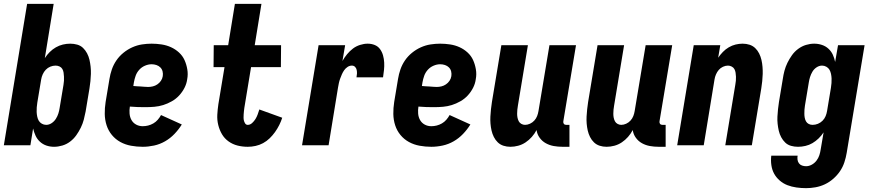

<svg xmlns="http://www.w3.org/2000/svg" viewBox="-20 -755 4540 998"><path d="M261 8Q240 8 221 1.5Q202 -5 187.5 -18.5Q173 -32 165 -49.5Q157 -67 152 -87L138 0H0L121 -735H259L213 -453Q224 -470 238.5 -484.5Q253 -499 270.5 -509Q288 -519 307 -523.5Q326 -528 345 -528Q364 -528 381.5 -523Q399 -518 411.5 -506Q424 -494 432.5 -478Q441 -462 445 -444.5Q449 -427 451 -408.5Q453 -390 452.5 -371Q452 -352 450 -333Q448 -314 445 -295L425 -175Q421 -154 415.5 -133Q410 -112 400 -91.5Q390 -71 376.5 -52Q363 -33 344.5 -19Q326 -5 304 1.5Q282 8 261 8ZM220 -106Q235 -106 248.5 -115Q262 -124 270.5 -137.5Q279 -151 283.5 -165.5Q288 -180 290 -194L310 -314Q312 -325 312.5 -335.5Q313 -346 312.5 -356.5Q312 -367 310.5 -377.5Q309 -388 304 -396.5Q299 -405 289.5 -409.5Q280 -414 269 -414Q255 -414 241.5 -408.5Q228 -403 218 -392.5Q208 -382 202 -368.5Q196 -355 194 -342L174 -222Q172 -209 171 -197Q170 -185 170.5 -173Q171 -161 173.5 -149Q176 -137 181.5 -127.5Q187 -118 197.5 -112Q208 -106 220 -106Z M722 8Q691 8 661 2.5Q631 -3 605.5 -17Q580 -31 561.5 -53.5Q543 -76 534 -104Q525 -132 524.5 -162.5Q524 -193 529 -225L549 -345Q553 -370 561.5 -394.5Q570 -419 585 -441Q600 -463 621.5 -480.5Q643 -498 667.5 -509Q692 -520 717.5 -524Q743 -528 768 -528Q794 -528 820 -524Q846 -520 869 -509.5Q892 -499 910.5 -482Q929 -465 939 -443Q949 -421 953.5 -395Q958 -369 953 -343Q950 -320 939 -298.5Q928 -277 911.5 -259Q895 -241 873 -228.5Q851 -216 828.5 -209Q806 -202 783 -200Q760 -198 738 -198Q717 -198 696.5 -198.5Q676 -199 655 -201Q652 -183 653.5 -164.5Q655 -146 663.5 -131Q672 -116 687.5 -107.5Q703 -99 722 -99Q736 -99 750 -102.5Q764 -106 777 -113.5Q790 -121 800 -132.5Q810 -144 817 -157L925 -108Q909 -82 887 -59Q865 -36 838 -20.5Q811 -5 781 1.5Q751 8 722 8ZM750 -303Q762 -303 774.5 -306Q787 -309 798 -316.5Q809 -324 816.5 -335Q824 -346 826 -359Q828 -372 825 -384Q822 -396 813.5 -404.5Q805 -413 793 -417Q781 -421 768 -421Q751 -421 733.5 -413.5Q716 -406 703.5 -392Q691 -378 685 -361Q679 -344 676 -327L673 -308Q683 -307 692 -306.5Q701 -306 711 -305.5Q721 -305 730.5 -304Q740 -303 750 -303Z M1268 8Q1240 8 1214.5 1.5Q1189 -5 1168 -20Q1147 -35 1134 -57Q1121 -79 1114.5 -105Q1108 -131 1109.5 -158.5Q1111 -186 1115 -213L1147 -406H1090L1091 -520H1166L1201 -735H1339L1304 -520H1441L1440 -406H1285L1250 -194Q1249 -186 1248 -177.5Q1247 -169 1246.5 -160.5Q1246 -152 1246 -143.5Q1246 -135 1248 -127.5Q1250 -120 1254.5 -113Q1259 -106 1268 -106Q1280 -106 1290.5 -115.5Q1301 -125 1308 -136.5Q1315 -148 1319.5 -160.5Q1324 -173 1328 -186L1447 -143Q1441 -124 1431.5 -105Q1422 -86 1409.5 -68.5Q1397 -51 1381.5 -36Q1366 -21 1347.5 -11Q1329 -1 1308.5 3.5Q1288 8 1268 8Z M1550 0 1636 -520H1774L1760 -438Q1770 -456 1784 -473Q1798 -490 1814.5 -502.5Q1831 -515 1851.5 -521.5Q1872 -528 1891 -528Q1911 -528 1928 -521Q1945 -514 1955.5 -499.5Q1966 -485 1971 -467Q1976 -449 1977 -430Q1978 -411 1976 -391.5Q1974 -372 1971 -353H1833Q1835 -363 1835.5 -372.5Q1836 -382 1834 -391.5Q1832 -401 1825.5 -407.5Q1819 -414 1809 -414Q1797 -414 1786.5 -407Q1776 -400 1769 -390Q1762 -380 1757 -368.5Q1752 -357 1748 -346Q1744 -335 1741.5 -323.5Q1739 -312 1737 -300L1688 0Z M2222 8Q2191 8 2161 2.5Q2131 -3 2105.5 -17Q2080 -31 2061.5 -53.5Q2043 -76 2034 -104Q2025 -132 2024.5 -162.5Q2024 -193 2029 -225L2049 -345Q2053 -370 2061.5 -394.5Q2070 -419 2085 -441Q2100 -463 2121.5 -480.5Q2143 -498 2167.5 -509Q2192 -520 2217.5 -524Q2243 -528 2268 -528Q2294 -528 2320 -524Q2346 -520 2369 -509.5Q2392 -499 2410.5 -482Q2429 -465 2439 -443Q2449 -421 2453.5 -395Q2458 -369 2453 -343Q2450 -320 2439 -298.5Q2428 -277 2411.5 -259Q2395 -241 2373 -228.5Q2351 -216 2328.5 -209Q2306 -202 2283 -200Q2260 -198 2238 -198Q2217 -198 2196.5 -198.5Q2176 -199 2155 -201Q2152 -183 2153.5 -164.5Q2155 -146 2163.5 -131Q2172 -116 2187.5 -107.5Q2203 -99 2222 -99Q2236 -99 2250 -102.5Q2264 -106 2277 -113.5Q2290 -121 2300 -132.5Q2310 -144 2317 -157L2425 -108Q2409 -82 2387 -59Q2365 -36 2338 -20.5Q2311 -5 2281 1.5Q2251 8 2222 8ZM2250 -303Q2262 -303 2274.5 -306Q2287 -309 2298 -316.5Q2309 -324 2316.5 -335Q2324 -346 2326 -359Q2328 -372 2325 -384Q2322 -396 2313.5 -404.5Q2305 -413 2293 -417Q2281 -421 2268 -421Q2251 -421 2233.5 -413.5Q2216 -406 2203.5 -392Q2191 -378 2185 -361Q2179 -344 2176 -327L2173 -308Q2183 -307 2192 -306.5Q2201 -306 2211 -305.5Q2221 -305 2230.5 -304Q2240 -303 2250 -303Z M2633 8Q2614 8 2597 2.5Q2580 -3 2567.5 -15Q2555 -27 2547 -43Q2539 -59 2535 -76.5Q2531 -94 2529.5 -112.5Q2528 -131 2529 -149.5Q2530 -168 2532 -187Q2534 -206 2537 -225L2586 -520H2724L2672 -206Q2670 -195 2669 -184.5Q2668 -174 2668 -163.5Q2668 -153 2670 -143Q2672 -133 2676.5 -124.5Q2681 -116 2690 -111Q2699 -106 2709 -106Q2722 -106 2735 -112Q2748 -118 2757.5 -128.5Q2767 -139 2772 -152Q2777 -165 2779 -178L2836 -520H2974L2908 -124Q2907 -116 2911 -111Q2915 -106 2923 -106H2940V8H2904Q2880 8 2858 4Q2836 0 2817 -10.5Q2798 -21 2785 -39Q2772 -57 2769 -79Q2759 -60 2744.5 -43.5Q2730 -27 2712 -15Q2694 -3 2673.5 2.5Q2653 8 2633 8Z M3133 8Q3114 8 3097 2.5Q3080 -3 3067.5 -15Q3055 -27 3047 -43Q3039 -59 3035 -76.5Q3031 -94 3029.5 -112.5Q3028 -131 3029 -149.5Q3030 -168 3032 -187Q3034 -206 3037 -225L3086 -520H3224L3172 -206Q3170 -195 3169 -184.5Q3168 -174 3168 -163.5Q3168 -153 3170 -143Q3172 -133 3176.5 -124.5Q3181 -116 3190 -111Q3199 -106 3209 -106Q3222 -106 3235 -112Q3248 -118 3257.5 -128.5Q3267 -139 3272 -152Q3277 -165 3279 -178L3336 -520H3474L3408 -124Q3407 -116 3411 -111Q3415 -106 3423 -106H3440V8H3404Q3380 8 3358 4Q3336 0 3317 -10.5Q3298 -21 3285 -39Q3272 -57 3269 -79Q3259 -60 3244.5 -43.5Q3230 -27 3212 -15Q3194 -3 3173.5 2.5Q3153 8 3133 8Z M3500 0 3586 -520H3724L3713 -455Q3724 -471 3737.5 -485Q3751 -499 3768 -509Q3785 -519 3803.5 -523.5Q3822 -528 3840 -528Q3859 -528 3876 -522.5Q3893 -517 3905.5 -505Q3918 -493 3926 -477Q3934 -461 3938 -443.5Q3942 -426 3943.5 -407.5Q3945 -389 3944.5 -370.5Q3944 -352 3942 -333Q3940 -314 3937 -295L3888 0H3750L3802 -314Q3804 -325 3805 -335.5Q3806 -346 3805.5 -356.5Q3805 -367 3803.5 -377Q3802 -387 3797.5 -395.5Q3793 -404 3783.5 -409Q3774 -414 3764 -414Q3751 -414 3738 -408Q3725 -402 3716 -391.5Q3707 -381 3701.5 -368Q3696 -355 3694 -342L3638 0Z M4170 223Q4145 223 4120 219.5Q4095 216 4073 207.5Q4051 199 4033 183.5Q4015 168 4004 148Q3993 128 3989.5 103.5Q3986 79 3989 54H4126Q4124 65 4125.5 75.5Q4127 86 4133 94Q4139 102 4149 105.5Q4159 109 4170 109Q4185 109 4199.5 101Q4214 93 4224 80Q4234 67 4239 51.5Q4244 36 4246 21L4261 -67Q4250 -50 4235 -35.5Q4220 -21 4203 -11Q4186 -1 4166.5 3.5Q4147 8 4128 8Q4109 8 4091.5 3Q4074 -2 4061.5 -14Q4049 -26 4040.5 -42Q4032 -58 4028 -75.5Q4024 -93 4022 -111.5Q4020 -130 4021 -149Q4022 -168 4024 -187Q4026 -206 4029 -225L4049 -345Q4052 -366 4057.5 -387Q4063 -408 4073 -428.5Q4083 -449 4096.5 -468Q4110 -487 4129 -501Q4148 -515 4169.5 -521.5Q4191 -528 4212 -528Q4233 -528 4252.5 -521.5Q4272 -515 4286.5 -501.5Q4301 -488 4309 -470.5Q4317 -453 4321 -433L4336 -520H4474L4381 40Q4377 64 4369 88.5Q4361 113 4346.5 134.5Q4332 156 4311.5 174Q4291 192 4267.5 203Q4244 214 4219 218.5Q4194 223 4170 223ZM4204 -106Q4218 -106 4231.5 -111.5Q4245 -117 4255.5 -127.5Q4266 -138 4271.5 -151.5Q4277 -165 4279 -178L4299 -298Q4301 -311 4302 -323Q4303 -335 4302.5 -347Q4302 -359 4299.5 -371Q4297 -383 4291.5 -392.5Q4286 -402 4275.5 -408Q4265 -414 4253 -414Q4238 -414 4224.5 -405Q4211 -396 4203 -382.5Q4195 -369 4190.5 -354.5Q4186 -340 4184 -326L4164 -206Q4162 -195 4161.5 -184.5Q4161 -174 4161 -163.5Q4161 -153 4163 -142.5Q4165 -132 4170 -123.5Q4175 -115 4184 -110.5Q4193 -106 4204 -106Z"/></svg>

Font: Iosevka Curly Heavy
Style: Italic
Weight: 900
Italic angle: -9°
Monospace: yes
Designer: Belleve Invis
Foundry: Belleve Invis
Version: Version 22.1.2; ttfautohint (v1.8.4)